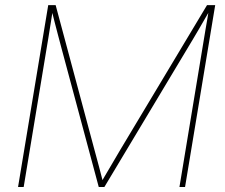

<svg xmlns="http://www.w3.org/2000/svg" viewBox="-20 -748 900 768"><path d="M52.2 0 172.9 -727.5H202.6L357.9 -148.4Q362.3 -131.8 366.9 -115.2Q371.6 -98.6 376 -81.5Q380.4 -64.5 384.8 -47.6Q389.2 -30.8 393.6 -13.7H381.8Q391.6 -30.8 401.6 -47.6Q411.6 -64.5 421.6 -81.5Q431.6 -98.6 441.4 -115.2Q451.2 -131.8 460.9 -148.4L808.1 -727.5H840.8L720.2 0H697.8L789.6 -554.7Q793 -574.2 796.1 -594Q799.3 -613.8 802.7 -633.8Q806.2 -653.8 809.6 -673.6Q813 -693.4 815.9 -712.9H822.8Q811 -692.9 799.6 -672.9Q788.1 -652.8 776.6 -633.1Q765.1 -613.3 753.4 -593.8Q741.7 -574.2 730 -554.7L397.5 0H375L226.1 -554.7Q219.2 -581.1 212.2 -607.2Q205.1 -633.3 198.5 -659.7Q191.9 -686 185.1 -712.9H191.9Q189 -693.4 185.8 -673.6Q182.6 -653.8 179.4 -633.8Q176.3 -613.8 173.1 -594Q169.9 -574.2 166.5 -554.7L74.7 0Z"/></svg>

Font: Inter 24pt Thin
Style: Italic
Weight: 250
Italic angle: -9.3988°
Version: Version 4.001;git-66647c0bb